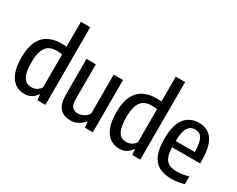

<svg xmlns="http://www.w3.org/2000/svg" viewBox="-102 -1265 2140 1731"><g transform="rotate(30 968.0 -399.0)"><path d="M34.5 -261Q34.5 -408 98 -480Q161.5 -552 289 -552Q315 -552 338.5 -549V-808H435.5V0H353L346 -56H340.5Q322.5 -26 291.5 -8Q260.5 10 220 10Q167.5 10 126 -17Q84.5 -44 59.5 -104.5Q34.5 -165 34.5 -261ZM338.5 -126V-469Q327.5 -471 311.2 -472.5Q295 -474 282 -474Q232.5 -474 200.2 -454.2Q168 -434.5 151.2 -389.5Q134.5 -344.5 134.5 -270Q134.5 -193.5 148.8 -150.2Q163 -107 187.5 -90.5Q212 -74 247 -74Q274 -74 299.2 -87.8Q324.5 -101.5 338.5 -126Z M549.5 -169.5V-544H646.5V-175.5Q646.5 -123.5 667.5 -101Q688.5 -78.5 726 -78.5Q754.5 -78.5 784.5 -93.5Q814.5 -108.5 832.5 -140V-544H929.5V0H847.5L840.5 -58.5H835Q807.5 -24.5 772 -7.5Q736.5 9.5 696.5 9.5Q629 9.5 589.2 -32.5Q549.5 -74.5 549.5 -169.5Z M1022.5 -261Q1022.5 -408 1086 -480Q1149.5 -552 1277 -552Q1303 -552 1326.5 -549V-808H1423.5V0H1341L1334 -56H1328.5Q1310.5 -26 1279.5 -8Q1248.5 10 1208 10Q1155.5 10 1114 -17Q1072.5 -44 1047.5 -104.5Q1022.5 -165 1022.5 -261ZM1326.5 -126V-469Q1315.5 -471 1299.2 -472.5Q1283 -474 1270 -474Q1220.5 -474 1188.2 -454.2Q1156 -434.5 1139.2 -389.5Q1122.5 -344.5 1122.5 -270Q1122.5 -193.5 1136.8 -150.2Q1151 -107 1175.5 -90.5Q1200 -74 1235 -74Q1262 -74 1287.2 -87.8Q1312.5 -101.5 1326.5 -126Z M1907.5 -240H1616Q1617.5 -176 1633.2 -139.2Q1649 -102.5 1681 -86.8Q1713 -71 1765 -71Q1816 -71 1882 -90V-9.5Q1816.5 10 1754 10Q1672 10 1620.2 -18.2Q1568.5 -46.5 1542.8 -108.8Q1517 -171 1517 -273Q1517 -415 1570 -483.8Q1623 -552.5 1718.5 -552.5Q1811 -552.5 1859.2 -484.2Q1907.5 -416 1907.5 -271ZM1616 -305H1814.5Q1813.5 -373.5 1802 -412.8Q1790.5 -452 1769.8 -467.8Q1749 -483.5 1718 -483.5Q1670 -483.5 1643.8 -444Q1617.5 -404.5 1616 -305Z"/></g></svg>

Font: Encode Sans Condensed Medium
Style: Regular
Weight: 500
Width: 3
Designer: Multiple Designers
Foundry: Impallari Type
Version: Version 2.000